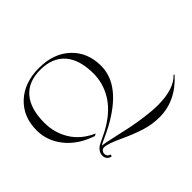

<svg xmlns="http://www.w3.org/2000/svg" viewBox="-203 -1015 1543 1543"><g transform="rotate(-45 568.0 -244.0)"><path d="M1136 82Q995 239 809 239Q725 239 643.5 213Q562 187 470 144Q364 94 323 94Q306 94 296 106Q286 118 286 133Q286 147 294.5 158Q303 169 318 171L315 189Q290 185 277.5 169.5Q265 154 265 133Q265 89 309 59Q324 50 365 31Q419 6 451 -14Q569 -86 625.5 -181.5Q682 -277 682 -385Q682 -543 609.5 -626Q537 -709 399 -709Q264 -709 193 -626Q122 -543 122 -385Q122 -271 179.5 -177Q237 -83 353 -32L334 -22Q190 -71 112.5 -169Q35 -267 35 -385Q35 -539 136 -633Q237 -727 403 -727Q568 -727 668.5 -633Q769 -539 769 -385Q769 -164 463 1Q425 21 383 40Q334 61 319 73Q346 73 457 99Q536 117 587 127.5Q638 138 721 149.5Q804 161 868 161Q1053 161 1130 76Z"/></g></svg>

Font: FoglihtenNo06
Style: Regular
Weight: 500
Designer: gluk (gluksza@wp.pl)
Foundry: gluk (gluksza@wp.pl)
Version: Version 0.76